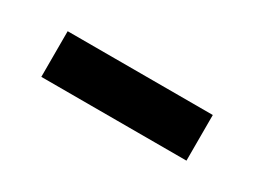

<svg xmlns="http://www.w3.org/2000/svg" viewBox="-24 -462 406 306"><g transform="rotate(30 178.5 -309.0)"><path d="M312 -267.1H44.9V-351.1H312Z"/></g></svg>

Font: Standard
Style: Regular
Weight: 400
Designer: Bryce Wilner
Version: Version 2.000;PS 2.0;hotconv 16.6.51;makeotf.lib2.5.65220 DE